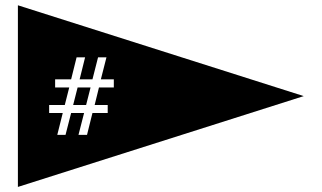

<svg xmlns="http://www.w3.org/2000/svg" viewBox="-20 -760 1236 738"><path d="M48.8 -739.7 1147.5 -390.6 48.8 -41.5ZM307.1 -539.6H274.4L253.4 -455.1H191.9V-423.8H246.1L229 -356.4H168.9V-325.7H221.2L200.2 -241.7H231.9L253.4 -325.7H303.2L281.7 -241.7H314.5L335.4 -325.7H394V-356.4H343.8L360.4 -423.8H417.5V-455.1H367.7L389.2 -539.6H356.9L335.4 -455.1H286.1ZM328.1 -423.8 311 -356.4H261.2L278.3 -423.8Z"/></svg>

Font: BabelStone Maritime
Style: Regular
Weight: 400
Designer: Andrew West
Foundry: BabelStone
Version: Version 0.001;February 23, 2018